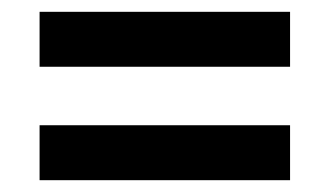

<svg xmlns="http://www.w3.org/2000/svg" viewBox="-20 -485 558 325"><path d="M47 -465H471V-372H47ZM47 -273H471V-180H47Z"/></svg>

Font: Noto Sans Devanagari SemiCondensed SemiBold
Style: Regular
Weight: 600
Width: 4
Designer: Jelle Bosma - Monotype Design Team
Foundry: Monotype Imaging Inc.
Version: Version 2.004; ttfautohint (v1.8.4.7-5d5b)